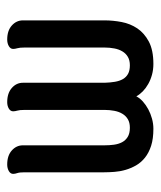

<svg xmlns="http://www.w3.org/2000/svg" viewBox="24 -446 450 538"><g transform="rotate(-90 249.0 -177.0)"><path d="M210 -333Q210 -347.2 208 -353.5Q206.1 -359.9 206.1 -365.2Q206.1 -372.6 213.6 -377.2Q221.2 -381.8 231.9 -381.8Q256.8 -381.8 271.5 -368.9Q286.1 -356 286.1 -337.9V-108.9Q286.6 -93.3 288.8 -80.1Q291 -66.9 296.4 -57.6Q301.8 -48.3 311 -43.2Q320.3 -38.1 335 -38.1Q349.1 -38.1 358.6 -43.7Q368.2 -49.3 374 -59.1Q379.9 -68.8 382.3 -81.8Q384.8 -94.7 384.8 -108.9V-333Q384.8 -347.2 382.8 -353.5Q380.9 -359.9 380.9 -365.2Q380.9 -372.6 388.7 -377.2Q396.5 -381.8 407.2 -381.8Q432.1 -381.8 446.5 -368.9Q460.9 -356 460.9 -337.9V-108.9Q460.9 -85.4 456.3 -61.3Q451.7 -37.1 438.5 -17.3Q425.3 2.4 401.4 15.1Q377.4 27.8 338.9 27.8Q322.8 27.8 308.6 23.9Q294.4 20 282.7 13.4Q271 6.8 262.2 -1.7Q253.4 -10.3 248 -20Q243.2 -10.3 233.6 -1.7Q224.1 6.8 211.9 13.4Q199.7 20 185.5 23.9Q171.4 27.8 157.2 27.8Q129.4 27.8 109.6 21.5Q89.8 15.1 76.2 4.2Q62.5 -6.8 54.4 -21Q46.4 -35.2 42 -50.3Q37.6 -65.4 36.4 -81.1Q35.2 -96.7 35.2 -109.9V-333Q35.2 -347.2 33 -353.5Q30.8 -359.9 30.8 -365.2Q30.8 -372.6 38.6 -377.2Q46.4 -381.8 57.1 -381.8Q82 -381.8 96.4 -368.9Q110.8 -356 110.8 -337.9V-108.9Q110.8 -95.7 112.5 -82.8Q114.3 -69.8 119.4 -60.1Q124.5 -50.3 134.3 -44.2Q144 -38.1 160.2 -38.1Q174.3 -38.1 183.8 -43.7Q193.4 -49.3 199.2 -59.1Q205.1 -68.8 207.5 -81.8Q210 -94.7 210 -108.9Z"/></g></svg>

Font: Grand Hotel
Style: Regular
Weight: 400
Designer: Brian J. Bonislawsky & Jim Lyles for Astigmatic (AOETI)
Foundry: Astigmatic (AOETI)
Version: Version 001.000